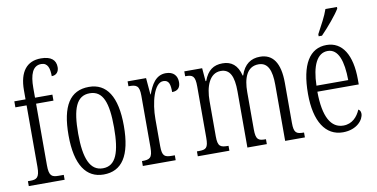

<svg xmlns="http://www.w3.org/2000/svg" viewBox="-74 -979 2348 1197"><g transform="rotate(-10 1099.5 -380.5)"><path d="M23 0H250V-31H217C175 -31 157 -40 157 -108V-498H267V-536H157V-598C157 -681 176 -736 231 -736C273 -736 283 -699 283 -650C313 -650 329 -671 329 -699C329 -744 300 -771 235 -771C146 -771 97 -711 97 -593V-536H26V-498H97V-108C97 -40 78 -31 37 -31H23Z M496 10C611 10 672 -77 672 -268C672 -453 611 -544 499 -544C379 -544 322 -454 322 -268C322 -79 387 10 496 10ZM498 -29C417 -29 383 -111 383 -268C383 -425 413 -504 497 -504C581 -504 610 -425 610 -268C610 -112 581 -29 498 -29Z M745 0H953V-31H937C890 -31 873 -38 873 -103V-275C873 -375 903 -499 962 -499C999 -499 1005 -469 1005 -422C1043 -422 1058 -444 1058 -476C1058 -516 1035 -545 986 -545C921 -545 892 -488 871 -431H869L860 -536H743V-505H746C794 -505 812 -497 812 -433V-105C812 -39 794 -31 747 -31H745Z M1093 0H1293V-31H1291C1242 -31 1225 -38 1225 -103V-326C1225 -417 1254 -499 1326 -499C1384 -499 1407 -451 1407 -355V0H1530V-31H1527C1482 -31 1466 -39 1466 -105V-341C1466 -426 1490 -499 1565 -499C1624 -499 1646 -447 1646 -355V0H1771V-31H1769C1723 -31 1707 -39 1707 -103V-356C1707 -485 1662 -544 1582 -544C1526 -544 1482 -517 1459 -447H1456C1439 -516 1400 -544 1345 -544C1288 -544 1250 -518 1226 -453H1222L1215 -536H1102V-505H1104C1150 -505 1165 -496 1165 -429V-106C1165 -39 1151 -31 1103 -31H1093Z M1965 -619V-606H1986C2030 -651 2089 -721 2109 -756V-766H2036C2021 -721 1994 -674 1965 -619ZM2011 10C2101 10 2144 -48 2144 -85C2144 -100 2137 -109 2129 -113C2111 -70 2077 -31 2021 -31C1943 -31 1898 -106 1897 -267H2159V-298C2159 -454 2103 -544 2003 -544C1897 -544 1837 -451 1837 -263C1837 -89 1901 10 2011 10ZM2099 -305H1898C1901 -430 1936 -506 2004 -506C2072 -506 2098 -424 2099 -305Z"/></g></svg>

Font: Noto Serif Georgian ExtraCondensed Light
Style: Regular
Weight: 300
Width: 2
Designer: Monotype Design Team, Akaki Razmadze
Foundry: Google LLC
Version: Version 2.003